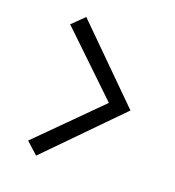

<svg xmlns="http://www.w3.org/2000/svg" viewBox="-114 -679 720 789"><g transform="rotate(20 245.5 -285.0)"><path d="M131 18 79 -29 338 -288 78 -537 130 -588 432 -289Z"/></g></svg>

Font: Yaldevi
Style: Regular
Weight: 400
Designer: Sol Matas, Rajitha Manaperi, Kosala Senevirathne
Foundry: Mooniak
Version: Version 1.100